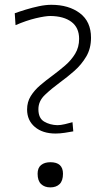

<svg xmlns="http://www.w3.org/2000/svg" viewBox="-20 -790 467 820"><path d="M217.3 -219.7Q162.1 -219.7 128.9 -247.8Q95.7 -275.9 95.7 -322.3Q95.7 -354.5 111.3 -379.6Q127 -404.8 151.6 -425.8Q176.3 -446.8 203.6 -466.8Q231.9 -487.8 258.1 -510.3Q284.2 -532.7 301 -560.5Q317.9 -588.4 317.9 -624Q317.9 -671.9 285.2 -696.5Q252.4 -721.2 194.8 -721.7Q173.8 -721.7 133.3 -712.2Q92.8 -702.6 46.4 -682.6L43 -733.4Q63 -740.7 90.1 -749Q117.2 -757.3 146 -763.4Q174.8 -769.5 199.2 -769.5Q273.9 -769.5 321.3 -733.6Q368.7 -697.8 368.7 -628.9Q368.7 -583 348.4 -548.6Q328.1 -514.2 297.9 -487.5Q267.6 -460.9 236.8 -438.5Q200.2 -411.6 172.1 -385Q144 -358.4 144 -323.7Q144 -285.2 168.5 -270.8Q192.9 -256.3 225.1 -255.4Q238.8 -255.4 257.6 -259.8Q276.4 -264.2 289.6 -268.1L293 -229Q278.3 -226.1 256.8 -222.9Q235.4 -219.7 217.3 -219.7ZM194.8 10.3Q170.4 10.3 155.5 -3.9Q140.6 -18.1 140.6 -47.9Q140.6 -73.2 155.5 -85.2Q170.4 -97.2 195.3 -97.2Q249 -97.2 249 -47.9Q249 -18.1 234.6 -3.9Q220.2 10.3 194.8 10.3Z"/></svg>

Font: Pinar DS1-Light
Style: Regular
Weight: 300
Designer: Amin Abedi
Version: Version 2.000